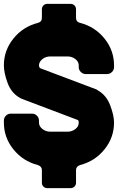

<svg xmlns="http://www.w3.org/2000/svg" viewBox="-20 -865 710 990"><path d="M386 -519V-528Q386 -547 368.5 -560.5Q351 -574 328 -574H240Q216 -574 199 -560.5Q182 -547 181 -529V-527Q181 -525 183 -519Q184 -515 188 -513L477 -404L483 -400Q528 -375 548 -322.5Q568 -270 568 -233Q568 -156 519 -95Q470 -34 393 -14Q372 -7 372 12V78Q372 89 364 97Q356 105 344 105H223Q212 105 204 97Q196 89 196 78V12Q196 -7 175 -14Q98 -34 49 -95Q0 -156 0 -233V-243Q0 -258 10.5 -268.5Q21 -279 36 -279H145Q160 -279 170.5 -268.5Q181 -258 181 -243V-233Q181 -214 198.5 -200Q216 -186 240 -186H328Q351 -186 368.5 -199.5Q386 -213 386 -232V-233Q386 -238 385 -241Q384 -246 379 -247L91 -356L85 -359Q39 -384 19.5 -436.5Q0 -489 0 -528Q0 -605 49 -666Q98 -727 175 -747Q196 -752 196 -773V-817Q196 -829 204 -837Q212 -845 223 -845H344Q356 -845 364 -837Q372 -829 372 -817V-773Q372 -752 393 -747Q470 -727 519 -666Q568 -605 568 -528V-519Q568 -504 557 -493.5Q546 -483 531 -483H423Q408 -483 397 -493.5Q386 -504 386 -519Z"/></svg>

Font: Punc
Style: Bold
Weight: 400
Designer: The Kinetic
Foundry: The Kinetic
Version: Version 1.000;PS 001.001;hotconv 1.0.56